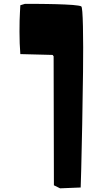

<svg xmlns="http://www.w3.org/2000/svg" viewBox="-20 -770 515 1019"><path d="M298.8 229.5 266.1 213.4Q264.6 -468.8 264.6 -471.2L259.3 -478.5L87.9 -482.9Q83.5 -537.1 83.5 -602.1Q83.5 -667 85.9 -704.6L87.9 -742.2L112.3 -749.5Q115.7 -749.5 122.1 -749.5Q128.4 -749.5 147.7 -749.5Q167 -749.5 185.8 -749.3Q204.6 -749 230.5 -748.8Q256.3 -748.5 279.1 -747.8Q301.8 -747.1 325.2 -746.1Q348.6 -745.1 366.2 -743.7Q383.8 -742.2 396.2 -740.2Q408.7 -738.3 411.6 -735.8Q418 -731 420.2 -630.1Q422.4 -529.3 420.7 -388.9Q418.9 -248.5 416.3 -108.9Q413.6 30.8 411.1 127.9L408.2 225.1Z"/></svg>

Font: Noot
Style: Regular
Weight: 400
Designer: Amos Jerbi
Foundry: Amos Jerbi
Version: Version 1.000;PS 001.001;hotconv 1.0.56